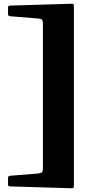

<svg xmlns="http://www.w3.org/2000/svg" viewBox="-20 -872 536 1029"><path d="M23 -796V-832Q23 -842 33 -842L366 -852Q376 -852 376 -842V127Q376 137 366 137L33 127Q23 127 23 117V81Q23 72 33 70L183 58Q199 56 204.5 51.5Q210 47 210 25V-740Q210 -762 204.5 -767Q199 -772 183 -773L33 -785Q23 -787 23 -796Z"/></svg>

Font: Hahmlet Black
Style: Regular
Weight: 900
Version: Version 1.002